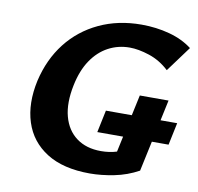

<svg xmlns="http://www.w3.org/2000/svg" viewBox="-77 -754 877 849"><g transform="rotate(10 361.0 -329.0)"><path d="M380 15Q260 15 185.5 -32Q111 -79 84.5 -161.5Q58 -244 81 -349Q104 -448 160.5 -520.5Q217 -593 302 -633Q387 -673 492 -673Q558 -673 617.5 -657Q677 -641 720 -608L636 -494Q595 -532 546 -548Q497 -564 458 -564Q406 -564 362 -540.5Q318 -517 287 -471Q256 -425 242 -357Q225 -275 241 -215.5Q257 -156 301 -123.5Q345 -91 411 -91Q449 -91 481 -101Q513 -111 543 -130L473 -60L538 -363H667L597 -36Q546 -8 488.5 3.5Q431 15 380 15ZM381 -171 402 -271H722L701 -171Z"/></g></svg>

Font: Ysabeau ExtraBold
Style: Italic
Weight: 800
Italic angle: -12°
Designer: Christian Thalmann (Catharsis Fonts)
Version: Version 2.002